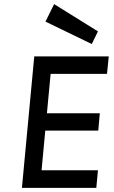

<svg xmlns="http://www.w3.org/2000/svg" viewBox="-20 -913 556 933"><path d="M86.5 0 146.5 -639H508.5L500 -554H226L208 -362.5H465L457.5 -278.5H200L182 -85.5H456L448 0ZM426 -699 201 -808 243 -893 456 -760.5Z"/></svg>

Font: Karla Medium
Style: Italic
Weight: 500
Italic angle: -8°
Designer: Jonathan Pinhorn
Version: Version 2.001